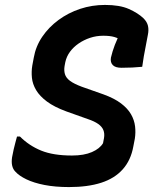

<svg xmlns="http://www.w3.org/2000/svg" viewBox="-20 -740 640 779"><path d="M406 -720Q466 -720 503 -703.5Q540 -687 562 -666Q577 -651 580.5 -634.5Q584 -618 580 -599Q576 -576 571.5 -554Q567 -532 563.5 -511.5Q560 -491 557 -469Q538 -467 516.5 -466Q495 -465 473 -465Q448 -465 437.5 -476Q427 -487 430 -506Q433 -519 437 -532Q441 -545 446 -558Q451 -571 457.5 -585Q464 -599 470 -614L479 -573Q461 -585 443.5 -590Q426 -595 399 -595Q371 -595 345.5 -586.5Q320 -578 299 -563.5Q278 -549 264 -530Q250 -511 245 -488L242 -472Q239 -454 243.5 -439Q248 -424 264 -412Q280 -400 312 -388L400 -357Q444 -341 471 -320.5Q498 -300 511.5 -276.5Q525 -253 528 -227.5Q531 -202 527 -177L521 -146Q511 -90 478 -53Q445 -16 390.5 1.5Q336 19 260 19Q204 19 160.5 10.5Q117 2 87 -12.5Q57 -27 42 -44Q33 -53 29.5 -67.5Q26 -82 29 -102Q32 -119 35.5 -134Q39 -149 42.5 -162Q46 -175 49 -186H61Q98 -149 147 -129Q196 -109 272 -109Q321 -109 353 -123Q385 -137 398 -159L402 -180Q405 -198 399.5 -212Q394 -226 378.5 -237Q363 -248 336 -257L249 -288Q200 -306 170.5 -328Q141 -350 126.5 -374.5Q112 -399 109.5 -424.5Q107 -450 111 -474L117 -506Q125 -552 151.5 -591Q178 -630 217.5 -659Q257 -688 305 -704Q353 -720 406 -720Z"/></svg>

Font: Rec Mono Semicasual
Style: Bold Italic
Weight: 700
Italic angle: -10°
Version: Version 1.085; ttfautohint (v1.8.4.7-5d5b)